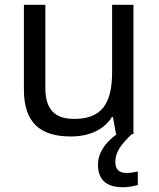

<svg xmlns="http://www.w3.org/2000/svg" viewBox="-20 -556 658 796"><path d="M79.1 -536.1V-185.1C79.1 -48.8 145 9.8 273.9 9.8C351.6 9.8 412.1 -19.5 443.8 -70.8H448.2L460.9 0H464.4C412.1 38.6 386.2 80.6 386.2 126C386.2 189 420.4 220.2 489.3 220.2C508.3 220.2 528.8 217.3 551.3 210.9V154.8C533.2 159.2 517.1 161.1 502.9 161.1C475.1 161.1 458 146 458 116.2C458 75.2 481 43 526.4 0H533.2V-536.1H444.8V-256.8C444.8 -120.6 397 -63 287.1 -63C205.6 -63 168 -104.5 168 -190.9V-536.1Z"/></svg>

Font: Noto Reveo Sans
Style: Regular
Weight: 400
Designer: Monotype Design team
Foundry: Monotype Imaging Inc.
Version: Version 1.04